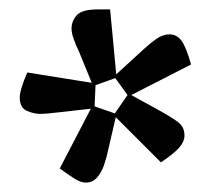

<svg xmlns="http://www.w3.org/2000/svg" viewBox="-20 -734 426 408"><path d="M162 -346Q152 -346 139 -354Q126 -362 107 -376L173 -503L102 -495Q95 -494 83 -493Q71 -492 65 -492Q52 -492 37 -498.5Q22 -505 22 -527Q22 -543 38 -580L175 -558L148 -624Q142 -636 137 -650Q132 -664 132 -673Q132 -689 143 -701.5Q154 -714 188 -714H214L227 -576L286 -630Q299 -642 312.5 -651.5Q326 -661 340 -661Q356 -661 366 -647Q376 -633 386 -597L259 -532L319 -499Q346 -484 359 -474Q372 -464 372 -446Q372 -433 360.5 -420Q349 -407 322 -389L226 -485L210 -416Q207 -401 201.5 -384.5Q196 -368 186.5 -357Q177 -346 162 -346ZM224 -493 251 -532 225 -568 183 -553 181 -508Z"/></svg>

Font: Faustina Light SemiBold
Style: Italic
Weight: 600
Italic angle: -8°
Version: Version 1.200